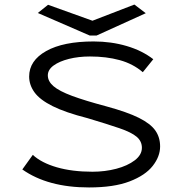

<svg xmlns="http://www.w3.org/2000/svg" viewBox="-20 -813 790 843"><path d="M371 10Q190 10 78 -69L124 -133Q162 -98 229.5 -78.5Q297 -59 386 -59Q441 -59 490.5 -72Q540 -85 571.5 -109Q603 -133 603 -164Q603 -193 580 -212.5Q557 -232 504.5 -250Q452 -268 365 -294Q267 -319 211 -347Q155 -375 131.5 -407.5Q108 -440 108 -477Q108 -547 183 -589Q258 -631 391 -631Q468 -631 536 -611Q604 -591 653 -553L607 -496Q564 -533 505.5 -549Q447 -565 375 -565Q325 -565 283 -554.5Q241 -544 215.5 -525.5Q190 -507 190 -482Q190 -456 215 -434.5Q240 -413 296.5 -392Q353 -371 447 -346Q539 -321 590 -295.5Q641 -270 662 -240Q683 -210 683 -170Q683 -126 650.5 -84.5Q618 -43 549 -16.5Q480 10 371 10ZM570 -793 620 -755 404 -657H374L146 -756L191 -792L386 -722Z"/></svg>

Font: Inconsolata ExtraExpanded Thin
Style: Regular
Weight: 100
Width: 8
Monospace: yes
Designer: Raph Levien, Cyreal, Brenton Simpson
Foundry: Raph Levien, Cyreal, Google
Version: Version 3.100; ttfautohint (v1.8.4.7-5d5b)